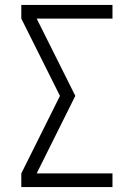

<svg xmlns="http://www.w3.org/2000/svg" viewBox="-20 -755 540 775"><path d="M66 0V-55L222 -368L66 -680V-735H434V-680H128L284 -368L128 -55H434V0Z"/></svg>

Font: Iosevka Fixed SS04 Light
Style: Regular
Weight: 300
Monospace: yes
Designer: Belleve Invis
Foundry: Belleve Invis
Version: Version 32.5.0